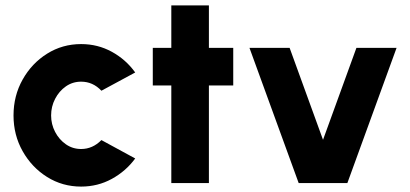

<svg xmlns="http://www.w3.org/2000/svg" viewBox="-20 -677 1516 710"><path d="M355 -159 480 -91Q445.5 -44 393.5 -15.5Q341.5 13 280 13Q211 13 154.2 -22.5Q97.5 -58 63.8 -117.8Q30 -177.5 30 -250Q30 -323 63.8 -383Q97.5 -443 154.2 -478.5Q211 -514 280 -514Q341.5 -514 393.5 -485.5Q445.5 -457 480 -409L355 -341.5Q323.5 -375 280 -375Q248.5 -375 223.5 -357.5Q198.5 -340 183.8 -311.5Q169 -283 169 -250Q169 -217.5 183.8 -189.2Q198.5 -161 223.5 -143.5Q248.5 -126 280 -126Q322.5 -126 355 -159Z M842.5 -361H752.5V0H613.5V-361H545V-500H613.5V-657H752.5V-500H842.5Z M1264.5 0H1084.5L902.5 -500H1051L1174.5 -160L1298 -500H1446.5Z"/></svg>

Font: Urbanist ExtraBold
Style: Regular
Weight: 800
Designer: Corey Hu
Foundry: Corey Hu
Version: Version 1.330; ttfautohint (v1.8.4.7-5d5b)